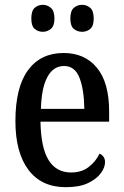

<svg xmlns="http://www.w3.org/2000/svg" viewBox="-20 -767 513 797"><path d="M253 10Q152 10 98 -62Q44 -134 44 -264Q44 -405 96.5 -476Q149 -547 244 -547Q332 -547 382.5 -485.5Q433 -424 433 -305V-262H148Q150 -153 182 -102Q214 -51 275 -51Q319 -51 348.5 -74Q378 -97 393 -129Q402 -126 409 -117Q416 -108 416 -94Q416 -72 398.5 -48Q381 -24 345.5 -7Q310 10 253 10ZM330 -315Q329 -395 310 -444Q291 -493 246 -493Q201 -493 176.5 -447Q152 -401 150 -315ZM321 -635Q301 -635 286.5 -647Q272 -659 272 -690Q272 -722 286.5 -734.5Q301 -747 321 -747Q340 -747 354.5 -734.5Q369 -722 369 -690Q369 -659 354.5 -647Q340 -635 321 -635ZM158 -635Q138 -635 124 -647Q110 -659 110 -690Q110 -722 124 -734.5Q138 -747 158 -747Q176 -747 191 -734.5Q206 -722 206 -690Q206 -659 191 -647Q176 -635 158 -635Z"/></svg>

Font: Noto Serif Lao Condensed Medium
Style: Regular
Weight: 500
Width: 3
Designer: Monotype Design Team
Foundry: Monotype Imaging Inc.
Version: Version 2.003; ttfautohint (v1.8.4.7-5d5b)